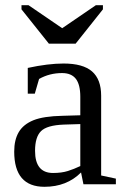

<svg xmlns="http://www.w3.org/2000/svg" viewBox="-20 -716 484 746"><path d="M227.1 -469.2Q302.2 -469.2 337.6 -438.5Q373 -407.7 373 -344.2V-34.2L430.2 -22V0H304.2L294.9 -45.9Q239.3 9.8 152.8 9.8Q35.2 9.8 35.2 -127Q35.2 -172.9 53 -202.9Q70.8 -232.9 109.9 -248.8Q148.9 -264.6 223.1 -266.1L292 -268.1V-339.8Q292 -387.2 274.7 -409.7Q257.3 -432.1 221.2 -432.1Q172.4 -432.1 131.8 -409.2L115.2 -352.1H87.9V-452.1Q167 -469.2 227.1 -469.2ZM292 -233.9 228 -231.9Q162.6 -229.5 139.4 -206.5Q116.2 -183.6 116.2 -129.9Q116.2 -43.9 186 -43.9Q219.2 -43.9 243.4 -51.5Q267.6 -59.1 292 -70.8ZM90.8 -695.8 221.7 -606.4 352.5 -695.8H379.9V-679.7L273.9 -546.4H169.9L63.5 -679.7V-695.8Z"/></svg>

Font: Tinos
Style: Regular
Weight: 400
Designer: Steve Matteson
Foundry: Monotype Imaging Inc.
Version: Version 1.23